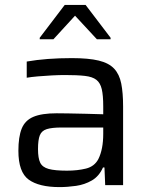

<svg xmlns="http://www.w3.org/2000/svg" viewBox="-20 -755 609 783"><path d="M223 8Q139 8 97 -22.5Q55 -53 55 -140Q55 -197 68.5 -230.5Q82 -264 116 -278.5Q150 -293 211 -293Q225 -293 258 -292.5Q291 -292 330 -291Q369 -290 401 -289V-321Q401 -366 395 -391.5Q389 -417 373 -429.5Q357 -442 326 -445.5Q295 -449 245 -449Q222 -449 192 -447.5Q162 -446 134 -443.5Q106 -441 89 -438V-504Q169 -518 273 -518Q341 -518 382.5 -508Q424 -498 445.5 -475Q467 -452 474.5 -414Q482 -376 482 -321V0H409L406 -72H400Q384 -36 354.5 -19Q325 -2 290 3Q255 8 223 8ZM253 -59Q296 -59 330.5 -67.5Q365 -76 381 -106Q401 -146 401 -209V-235H231Q192 -235 171 -228.5Q150 -222 142.5 -203.5Q135 -185 135 -147Q135 -110 144 -91.5Q153 -73 178.5 -66Q204 -59 253 -59ZM142 -595V-601L244 -735H329L431 -601V-595H375L286 -691L198 -595Z"/></svg>

Font: Saira
Style: Regular
Weight: 400
Designer: Hector Gatti with collaboration of the Omnibus-Type team
Foundry: Omnibus-Type
Version: Version 1.100; ttfautohint (v1.8.3)